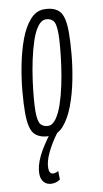

<svg xmlns="http://www.w3.org/2000/svg" viewBox="-87 -584 451 844"><g transform="rotate(-10 138.5 -162.5)"><path d="M102 10Q56 10 34 -14Q12 -38 12 -109Q12 -150 17 -205.5Q22 -261 33.5 -320Q45 -379 63.5 -429.5Q82 -480 109.5 -511.5Q137 -543 173 -543Q219 -543 241 -519Q263 -495 263 -425Q263 -384 258 -328Q253 -272 241.5 -213.5Q230 -155 211 -104Q192 -53 165 -21.5Q138 10 102 10ZM103 -35Q122 -35 138.5 -58Q155 -81 167.5 -118Q180 -155 189.5 -199.5Q199 -244 205 -288.5Q211 -333 214 -369Q217 -405 217 -426Q217 -472 205 -485Q193 -498 173 -498Q153 -498 136.5 -475.5Q120 -453 107.5 -415.5Q95 -378 85.5 -333.5Q76 -289 70 -245Q64 -201 61 -164.5Q58 -128 58 -108Q58 -62 70 -48.5Q82 -35 103 -35ZM107 -4 139 -2Q108 39 89 78.5Q70 118 70 147Q70 175 89 175Q99 175 111 168L112 206Q96 218 74 218Q53 218 40 204Q27 190 27 166Q27 131 47 89.5Q67 48 107 -4Z"/></g></svg>

Font: Georama ExtraCondensed Light
Style: Italic
Weight: 300
Width: 2
Italic angle: -9°
Designer: Jean-Baptiste Levee
Foundry: Production Type
Version: Version 1.000